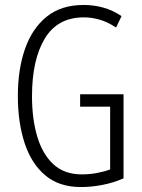

<svg xmlns="http://www.w3.org/2000/svg" viewBox="-20 -744 573 774"><path d="M303 -364H478V-25Q437 -7 392.5 1.5Q348 10 306 10Q218 10 162 -37.5Q106 -85 79 -168Q52 -251 52 -357Q52 -465 81 -547.5Q110 -630 168.5 -677Q227 -724 317 -724Q358 -724 396 -713.5Q434 -703 470 -679L448 -633Q415 -655 382.5 -664.5Q350 -674 318 -674Q212 -674 160.5 -588.5Q109 -503 109 -356Q109 -265 130 -194Q151 -123 195 -82Q239 -41 310 -41Q341 -41 370.5 -46.5Q400 -52 424 -61V-314H303Z"/></svg>

Font: Noto Sans Thai ExtCond Light
Style: Regular
Weight: 300
Width: 2
Designer: Monotype Design Team
Foundry: Monotype Imaging Inc.
Version: Version 2.002; ttfautohint (v1.8.4.7-5d5b)